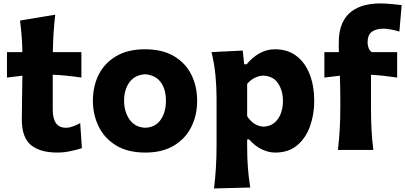

<svg xmlns="http://www.w3.org/2000/svg" viewBox="-20 -859 2321 1100"><path d="M309.1 15.1Q209.5 15.1 157.2 -28.1Q105 -71.3 105 -174.3Q105 -232.4 106.4 -293.7Q107.9 -355 108.4 -425.3L20 -414.6V-560.5H108.4Q107.4 -609.4 104 -652.3Q100.6 -695.3 94.7 -741.2L296.4 -774.9Q290 -718.8 286.9 -669.4Q283.7 -620.1 282.7 -560.5H446.3V-414.6Q405.3 -420.9 364 -425Q322.8 -429.2 282.2 -431.2V-230Q282.2 -179.7 300.8 -153.3Q319.3 -127 359.4 -127Q375 -127 397.2 -134.5Q419.4 -142.1 439.5 -153.8L449.2 -10.3Q426.8 -2.4 386.7 6.3Q346.7 15.1 309.1 15.1Z M813.5 15.1Q710.4 15.1 643.6 -26.6Q576.7 -68.4 544.4 -136Q512.2 -203.6 512.2 -281.7Q512.2 -365.7 546.1 -432.4Q580.1 -499 646.5 -537.8Q712.9 -576.7 810.1 -576.7Q910.2 -576.7 976.6 -537.4Q1043 -498 1076.2 -431.4Q1109.4 -364.7 1109.4 -281.7Q1109.4 -197.3 1075 -129.9Q1040.5 -62.5 974.4 -23.7Q908.2 15.1 813.5 15.1ZM812.5 -127Q872.1 -129.9 901.4 -174.1Q930.7 -218.3 930.7 -281.7Q930.7 -348.6 900.4 -388.7Q870.1 -428.7 812.5 -433.6Q752.9 -430.2 721.9 -388.2Q690.9 -346.2 690.9 -281.7Q690.9 -220.2 721.7 -175Q752.4 -129.9 812.5 -127Z M1206.1 220.7Q1213.4 161.1 1217 101.8Q1220.7 42.5 1220.7 -26.9V-298.3Q1220.7 -362.3 1214.4 -427.7Q1208 -493.2 1191.9 -560.5L1370.6 -569.3L1378.9 -490.7H1393.1Q1424.8 -529.8 1466.1 -553.2Q1507.3 -576.7 1555.2 -576.7Q1629.4 -576.7 1679.4 -537.6Q1729.5 -498.5 1754.9 -431.6Q1780.3 -364.7 1780.3 -281.2Q1780.3 -203.1 1756.1 -135.5Q1731.9 -67.9 1682.6 -26.4Q1633.3 15.1 1556.6 15.1Q1519 15.1 1480 -3.4Q1440.9 -22 1407.2 -60.5H1396V-17.6Q1396 44.9 1400.1 100.3Q1404.3 155.8 1413.6 215.3ZM1490.2 -133.3Q1528.3 -135.3 1552.7 -156Q1577.1 -176.8 1589.1 -209.5Q1601.1 -242.2 1601.1 -279.8Q1601.1 -339.4 1573.2 -381.3Q1545.4 -423.3 1488.8 -425.8Q1464.4 -425.3 1439.9 -413.3Q1415.5 -401.4 1396 -378.4V-193.4Q1432.1 -136.7 1490.2 -133.3Z M1916 0Q1922.9 -59.6 1926.3 -116.2Q1929.7 -172.9 1929.7 -242.2V-297.9Q1929.7 -326.2 1929 -357.9Q1928.2 -389.6 1927.2 -425.3L1838.4 -414.6V-560.5H1921.4Q1920.9 -574.7 1920.9 -587.9Q1920.9 -601.1 1920.9 -613.8Q1920.9 -681.2 1940.7 -725.1Q1960.4 -769 1994.4 -793.9Q2028.3 -818.8 2070.6 -829.1Q2112.8 -839.4 2157.2 -839.4Q2189 -839.4 2226.1 -835.7Q2263.2 -832 2281.2 -829.6L2268.1 -678.2Q2248.5 -684.6 2221.2 -689.7Q2193.8 -694.8 2178.2 -694.8Q2134.8 -694.8 2110.4 -677Q2085.9 -659.2 2085.9 -614.7Q2085.9 -600.1 2092 -583.7Q2098.1 -567.4 2109.9 -560.5H2255.4V-414.6Q2216.3 -420.4 2179.2 -424.6Q2142.1 -428.7 2105.5 -430.7V-242.2Q2105.5 -172.9 2108.4 -116.2Q2111.3 -59.6 2119.1 0Z"/></svg>

Font: Pinar-DS1-FD Bold
Style: Regular
Weight: 700
Designer: Amin Abedi
Version: Version 2.000